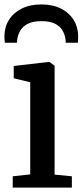

<svg xmlns="http://www.w3.org/2000/svg" viewBox="-23 -847 373 867"><path d="M34.5 0V-51L113.5 -59.5V-475.5L39 -493.5V-549L198 -567.5H200L223.5 -550V-58.5L301.5 -51V0ZM164 -827Q215.5 -827 252.8 -808Q290 -789 310 -756.2Q330 -723.5 330 -682.5Q330 -676.5 329.5 -668.2Q329 -660 328.5 -654H273.5Q274 -657 273.8 -661.5Q273.5 -666 272.5 -671.5Q270 -690 259.5 -708.8Q249 -727.5 226.2 -739.5Q203.5 -751.5 164 -751.5Q124.5 -751.5 101.8 -739.2Q79 -727 68.5 -708.5Q58 -690 55 -671Q54.5 -666 54.2 -661.5Q54 -657 54 -654H-1Q-2 -660 -2.5 -668.2Q-3 -676.5 -3 -683Q-3 -724 17 -756.5Q37 -789 74.5 -808Q112 -827 164 -827Z"/></svg>

Font: Merriweather Medium
Style: Regular
Weight: 500
Version: Version 2.100